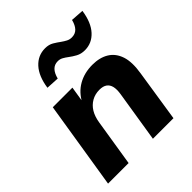

<svg xmlns="http://www.w3.org/2000/svg" viewBox="-203 -882 1017 1017"><g transform="rotate(-45 305.0 -374.0)"><path d="M22 0 101 -493H248L233 -399H228Q255 -451 301.5 -477.5Q348 -504 408 -504Q463 -504 500.5 -481Q538 -458 553.5 -411.5Q569 -365 557 -291L512 0H358L404 -288Q409 -320 404 -341Q399 -362 383.5 -373Q368 -384 341 -384Q308 -384 282 -369Q256 -354 240 -327.5Q224 -301 218 -263L176 0ZM227 -582 154 -586Q165 -662 202 -702.5Q239 -743 293 -743Q321 -743 341 -731Q361 -719 377 -707Q391 -697 404.5 -690Q418 -683 434 -683Q460 -683 476 -699.5Q492 -716 500 -748L573 -743Q562 -667 525 -626.5Q488 -586 435 -586Q407 -586 386 -597.5Q365 -609 348 -622Q335 -632 321.5 -639.5Q308 -647 292 -647Q267 -647 251 -630.5Q235 -614 227 -582Z"/></g></svg>

Font: Nunito Sans 11pt ExtraBold
Style: Italic
Weight: 800
Italic angle: -9°
Version: Version 3.101;gftools[0.9.27]